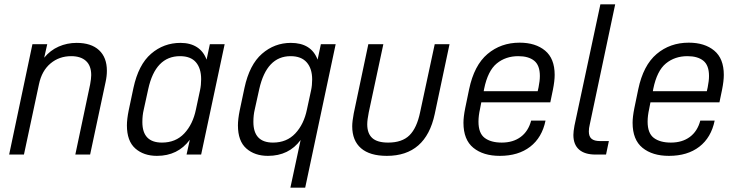

<svg xmlns="http://www.w3.org/2000/svg" viewBox="-20 -710 3387 882"><path d="M129 -507H197L183 -445Q211 -479 249.5 -496Q288 -513 332 -513Q399 -513 435 -479.5Q471 -446 471 -385Q471 -360 465 -333L394 0H326L394 -322Q399 -349 399 -365Q399 -408 375 -430Q351 -452 307 -452Q252 -452 212 -418.5Q172 -385 159 -323L90 0H22Z M563 -134Q563 -162 571 -202L593 -306Q616 -413 674 -463Q732 -513 809 -513Q854 -513 884.5 -493.5Q915 -474 929 -436L944 -507H1012L904 0H837L852 -68Q797 6 701 6Q640 6 601.5 -28Q563 -62 563 -134ZM880 -207 899 -296Q904 -319 904 -346Q904 -396 880 -424Q856 -452 807 -452Q694 -452 661 -301L640 -205Q634 -180 634 -149Q634 -55 724 -55Q787 -55 826.5 -97Q866 -139 880 -207Z M1361 -67Q1307 6 1211 6Q1150 6 1111.5 -28Q1073 -62 1073 -134Q1073 -162 1081 -202L1103 -306Q1126 -413 1183.5 -463Q1241 -513 1316 -513Q1410 -513 1439 -436L1454 -507H1522L1382 152H1314ZM1390 -207 1409 -295Q1414 -318 1414 -345Q1414 -395 1389 -423.5Q1364 -452 1315 -452Q1205 -452 1171 -301L1150 -206Q1144 -181 1144 -150Q1144 -55 1234 -55Q1297 -55 1336.5 -97Q1376 -139 1390 -207Z M1598 -130Q1598 -152 1605 -189L1672 -507H1741L1674 -194Q1667 -159 1667 -139Q1667 -97 1690 -76Q1713 -55 1763 -55Q1827 -55 1861 -88.5Q1895 -122 1910 -195L1977 -507H2045L1977 -186Q1936 6 1757 6Q1679 6 1638.5 -29Q1598 -64 1598 -130Z M2528 -366Q2528 -338 2520 -298L2508 -240H2191L2185 -209Q2178 -178 2178 -151Q2178 -98 2206.5 -76.5Q2235 -55 2285 -55Q2337 -55 2372 -81Q2407 -107 2420 -156H2486Q2470 -78 2415.5 -36Q2361 6 2276 6Q2200 6 2154.5 -31Q2109 -68 2109 -146Q2109 -173 2117 -213L2135 -300Q2158 -410 2219.5 -462Q2281 -514 2367 -514Q2440 -514 2484 -477.5Q2528 -441 2528 -366ZM2460 -361Q2460 -410 2434 -431Q2408 -452 2361 -452Q2303 -452 2262 -418.5Q2221 -385 2204 -302L2202 -291H2450L2454 -309Q2460 -339 2460 -361Z M2614 -90Q2614 -106 2619 -133L2738 -690H2806L2689 -137Q2685 -121 2685 -106Q2685 -83 2697.5 -72.5Q2710 -62 2736 -62H2777L2764 0H2716Q2666 0 2640 -23Q2614 -46 2614 -90Z M3305 -366Q3305 -338 3297 -298L3285 -240H2968L2962 -209Q2955 -178 2955 -151Q2955 -98 2983.5 -76.5Q3012 -55 3062 -55Q3114 -55 3149 -81Q3184 -107 3197 -156H3263Q3247 -78 3192.5 -36Q3138 6 3053 6Q2977 6 2931.5 -31Q2886 -68 2886 -146Q2886 -173 2894 -213L2912 -300Q2935 -410 2996.5 -462Q3058 -514 3144 -514Q3217 -514 3261 -477.5Q3305 -441 3305 -366ZM3237 -361Q3237 -410 3211 -431Q3185 -452 3138 -452Q3080 -452 3039 -418.5Q2998 -385 2981 -302L2979 -291H3227L3231 -309Q3237 -339 3237 -361Z"/></svg>

Font: D-DIN
Style: DIN-Italic
Weight: 400
Italic angle: -12°
Designer: Charles Nix
Foundry: Datto Inc.
Version: Version 1.00